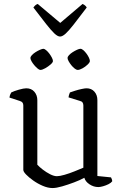

<svg xmlns="http://www.w3.org/2000/svg" viewBox="-20 -947 619 972"><path d="M246 5Q223 5 197 -6Q171 -17 148.5 -33Q126 -49 112 -63.5Q98 -78 98 -87V-413Q98 -422 94 -427.5Q90 -433 80 -436L28 -453Q29 -462 32 -469Q35 -476 37 -479Q51 -486 75.5 -493Q100 -500 113 -500Q139 -500 154 -482.5Q169 -465 169 -440V-113Q179 -102 196.5 -88.5Q214 -75 233.5 -65Q253 -55 268 -55Q282 -55 306.5 -62Q331 -69 357 -79.5Q383 -90 402 -98V-413Q402 -422 398 -428Q394 -434 385 -436L327 -454Q328 -463 330.5 -469.5Q333 -476 334 -479Q345 -483 361 -488Q377 -493 393.5 -496.5Q410 -500 418 -500Q443 -500 458 -483Q473 -466 473 -440V-56L542 -49Q544 -45 546 -40Q548 -35 548 -29Q542 -21 529 -14.5Q516 -8 501.5 -4Q487 0 478 0Q454 0 433 -14Q412 -28 407 -47Q385 -35 354.5 -23.5Q324 -12 294.5 -3.5Q265 5 246 5ZM373 -593Q367 -593 358 -600Q349 -607 341 -617Q333 -627 327.5 -637Q322 -647 322 -653Q322 -660 329.5 -668Q337 -676 348 -683Q359 -690 370 -695Q381 -700 387 -700Q394 -700 402 -693Q410 -686 417.5 -676Q425 -666 430 -655.5Q435 -645 435 -638Q435 -631 423.5 -620Q412 -609 397.5 -601Q383 -593 373 -593ZM184 -593Q179 -593 170.5 -600Q162 -607 153.5 -617Q145 -627 139.5 -637Q134 -647 134 -653Q134 -660 141.5 -668Q149 -676 160 -683Q171 -690 182.5 -695Q194 -700 200 -700Q205 -700 213.5 -693Q222 -686 229.5 -676Q237 -666 242.5 -655.5Q248 -645 248 -638Q248 -631 236 -620.5Q224 -610 209 -601.5Q194 -593 184 -593ZM284 -762Q272 -762 255.5 -777.5Q239 -793 213.5 -825.5Q188 -858 149 -909Q151 -912 156.5 -918Q162 -924 171 -927L285 -831L398 -927Q407 -923 412 -918Q417 -913 419 -909Q379 -856 353.5 -823.5Q328 -791 312 -776.5Q296 -762 284 -762Z"/></svg>

Font: Texturina Medium 12pt ExtraLight
Style: Regular
Weight: 250
Version: Version 1.002